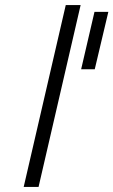

<svg xmlns="http://www.w3.org/2000/svg" viewBox="-20 -742 450 762"><path d="M410 -695 356 -467H302L355 -695ZM74 0 241 -722H300L133 0Z"/></svg>

Font: Titillium Web Light
Style: Italic
Weight: 300
Italic angle: -13°
Version: Version 1.002;PS 57.000;hotconv 1.0.70;makeotf.lib2.5.55311